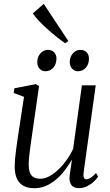

<svg xmlns="http://www.w3.org/2000/svg" viewBox="-20 -990 582 1020"><path d="M162.5 10Q130 10 106.8 -1.8Q83.5 -13.5 70.8 -39.2Q58 -65 58 -107Q58 -121.5 60 -145.5Q62 -169.5 65.8 -197Q69.5 -224.5 73 -249Q76.5 -273.5 79 -288.5L107.5 -475.5L52.5 -496L56.5 -521L170 -543L187.5 -533L151.5 -282.5Q149 -264.5 145.8 -242.2Q142.5 -220 139.5 -197.2Q136.5 -174.5 134.5 -153.8Q132.5 -133 132.5 -118Q132.5 -88 139.8 -71Q147 -54 161 -47.2Q175 -40.5 195 -40.5Q224 -40.5 256 -61.8Q288 -83 317.8 -119Q347.5 -155 368.5 -199L415 -536.5H488.5L424.5 -76Q422 -58 425.2 -47.8Q428.5 -37.5 438.5 -37.5Q448.5 -37.5 461.5 -45.5Q474.5 -53.5 490.5 -71L501 -51.5Q495.5 -42 480.8 -27.5Q466 -13 445 -1.8Q424 9.5 399 9.5Q369.5 9.5 358.2 -8.8Q347 -27 349.5 -51.5Q349.5 -54 351 -64.2Q352.5 -74.5 354.5 -88.5Q356.5 -102.5 358.5 -116.5Q360.5 -130.5 362 -140L361 -140.5Q343.5 -110 322.2 -82.8Q301 -55.5 276 -34.8Q251 -14 222.8 -2Q194.5 10 162.5 10ZM221 -611.5Q202.5 -611.5 190 -625.2Q177.5 -639 178 -662.5Q178.5 -688 194.8 -706.5Q211 -725 234.5 -725Q256.5 -725 268.2 -711.5Q280 -698 280 -678.5Q279.5 -648.5 262.8 -630Q246 -611.5 221 -611.5ZM393.5 -611.5Q375.5 -611.5 363 -625.2Q350.5 -639 350.5 -662.5Q351 -688 367.2 -706.5Q383.5 -725 407 -725Q429 -725 441 -711.5Q453 -698 452.5 -678.5Q452.5 -648.5 435.8 -630Q419 -611.5 393.5 -611.5ZM326.5 -760Q305.5 -774.5 280.5 -794.2Q255.5 -814 231 -836.2Q206.5 -858.5 186.2 -879.8Q166 -901 154.5 -919L212.5 -969.5L343 -772Z"/></svg>

Font: Merriweather 72pt Light
Style: Italic
Weight: 300
Italic angle: -7.8°
Version: Version 2.101